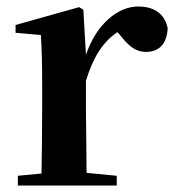

<svg xmlns="http://www.w3.org/2000/svg" viewBox="-20 -572 540 592"><path d="M106 0H340V-30L247 -39L245 -235V-323C268 -398 298 -443 342 -473L350 -464C375 -432 397 -412 430 -412C475 -412 495 -442 497 -485C487 -534 450 -552 406 -552C344 -552 277 -498 245 -403L237 -542L224 -550L28 -495V-471L106 -464C109 -415 110 -377 110 -310V-235C110 -180 109 -95 108 -37L35 -30V0Z"/></svg>

Font: Noto Serif JP
Style: Bold
Weight: 700
Designer: Ryoko NISHIZUKA 西塚涼子 (kana & ideographs); Frank Grießhammer (Latin, Greek & Cyrillic); Wenlong ZHANG 张文龙 (bopomofo); San
Foundry: Adobe
Version: Version 2.001;hotconv 1.1.0;makeotfexe 2.6.0